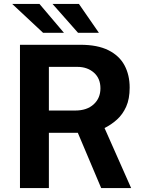

<svg xmlns="http://www.w3.org/2000/svg" viewBox="-20 -949 736 969"><path d="M641.8 0H490.6L372.8 -278.7H226.7V0H80.8V-723H386Q472.5 -723 527.4 -695.4Q582.3 -667.9 608.4 -619.2Q634.4 -570.5 634.4 -506.9Q634.4 -449.8 616.8 -410.6Q599.2 -371.5 570.4 -345.6Q541.6 -319.7 507.6 -302.8ZM360.2 -391.2Q418.7 -391.2 452.8 -422.5Q486.9 -453.8 486.9 -503.3Q486.9 -553.3 453.9 -582.4Q420.9 -611.5 370.5 -611.5H226.7V-391.2ZM378.4 -929 479.1 -783.5H373.8L245.2 -929ZM179.3 -929 302.7 -783.5H197.4L41.7 -929Z"/></svg>

Font: Public Sans Thin
Style: Regular
Weight: 100
Designer: The Public Sans project authors (U.S. Web Design System). Libre Franklin designed by Pablo Impallari and Rodrigo Fuenzal
Version: Version 1.008